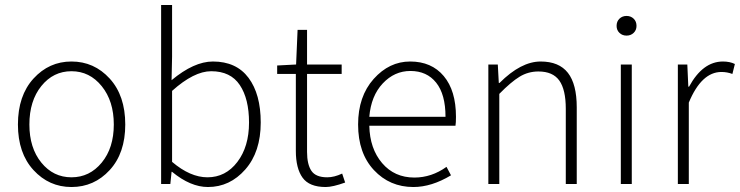

<svg xmlns="http://www.w3.org/2000/svg" viewBox="-20 -739 2971 771"><path d="M267 12Q177 12 114.5 -56Q52 -124 52 -239Q52 -355 114.5 -423.5Q177 -492 267 -492Q358 -492 420.5 -423.5Q483 -355 483 -239Q483 -124 420.5 -56Q358 12 267 12ZM98 -239Q98 -145 146 -86Q194 -27 267 -27Q340 -27 388.5 -86Q437 -145 437 -239Q437 -333 388.5 -393Q340 -453 267 -453Q194 -453 146 -393.5Q98 -334 98 -239Z M815 12Q745 12 671 -49H669L664 0H627V-719H671V-511L669 -417Q759 -492 835 -492Q929 -492 978 -426.5Q1027 -361 1027 -247Q1027 -129 965 -58.5Q903 12 815 12ZM813 -27Q886 -27 933 -88.5Q980 -150 980 -247Q980 -342 943 -397.5Q906 -453 828 -453Q759 -453 671 -374V-89Q744 -27 813 -27Z M1288 12Q1222 12 1195 -25.5Q1168 -63 1168 -133V-442H1093V-476L1169 -480L1175 -619H1213V-480H1352V-442H1213V-129Q1213 -79 1230.5 -53Q1248 -27 1294 -27Q1322 -27 1354 -42L1366 -6Q1316 12 1288 12Z M1640 12Q1545 12 1481.5 -56Q1418 -124 1418 -239Q1418 -352 1480.5 -422Q1543 -492 1627 -492Q1713 -492 1762 -433.5Q1811 -375 1811 -270Q1811 -246 1809 -234H1463Q1465 -142 1514.5 -84Q1564 -26 1644 -26Q1713 -26 1773 -69L1791 -35Q1713 12 1640 12ZM1463 -270H1769Q1769 -360 1731.5 -407Q1694 -454 1628 -454Q1564 -454 1517 -404Q1470 -354 1463 -270Z M1941 0V-480H1979L1983 -406H1986Q2072 -492 2151 -492Q2225 -492 2260.5 -446.5Q2296 -401 2296 -308V0H2252V-302Q2252 -379 2226 -415.5Q2200 -452 2142 -452Q2101 -452 2066.5 -431Q2032 -410 1985 -362V0Z M2473 0V-480H2517V0ZM2456 -635Q2456 -653 2467.5 -664Q2479 -675 2496 -675Q2513 -675 2524.5 -664Q2536 -653 2536 -635Q2536 -618 2524.5 -607Q2513 -596 2496 -596Q2479 -596 2467.5 -607Q2456 -618 2456 -635Z M2702 0V-480H2740L2744 -391H2747Q2802 -492 2883 -492Q2911 -492 2931 -482L2921 -442Q2900 -450 2877 -450Q2797 -450 2746 -327V0Z"/></svg>

Font: Toshiba Sans Light
Style: Regular
Weight: 300
Designer: Paul D. Hunt
Foundry: Toshiba Corporation
Version: Version 2.020;PS 2.0;hotconv 1.0.86;makeotf.lib2.5.63406